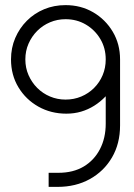

<svg xmlns="http://www.w3.org/2000/svg" viewBox="-20 -729 522 750"><path d="M236 -709Q191 -709 152.5 -693Q114 -677 85 -648Q56 -619 39.5 -580.5Q23 -542 23 -497Q23 -436 52 -388Q81 -340 130 -312.5Q179 -285 239 -285Q270 -285 297 -293Q324 -301 348 -316Q372 -331 393 -353V-246Q393 -190 370.5 -146.5Q348 -103 307 -78.5Q266 -54 208 -54H170V1H205Q276 1 331 -29.5Q386 -60 417.5 -114Q449 -168 449 -239V-497Q449 -557 420.5 -605Q392 -653 344 -681Q296 -709 236 -709ZM236 -654Q280 -654 315.5 -633Q351 -612 372 -576.5Q393 -541 393 -497Q393 -464 381 -435.5Q369 -407 347.5 -385.5Q326 -364 297.5 -352Q269 -340 236 -340Q204 -340 175.5 -352Q147 -364 125.5 -385.5Q104 -407 91.5 -435.5Q79 -464 79 -497Q79 -530 91.5 -558.5Q104 -587 125.5 -608.5Q147 -630 175.5 -642Q204 -654 236 -654Z"/></svg>

Font: Advent Pro
Style: Regular
Weight: 400
Designer: VivaRado, Andreas Kalpakidis
Foundry: VivaRado, Andreas Kalpakidis
Version: Version 3.000